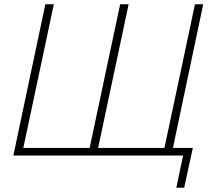

<svg xmlns="http://www.w3.org/2000/svg" viewBox="-20 -734 992 906"><path d="M812 152H849L890 -36H796L939 -714H900L756 -36H443L587 -714H547L403 -36H90L234 -714H194L43 0H844Z"/></svg>

Font: Noto Sans ExtraLight
Style: Italic
Weight: 200
Italic angle: -12°
Designer: Monotype Design Team
Foundry: Monotype Imaging Inc.
Version: Version 2.013